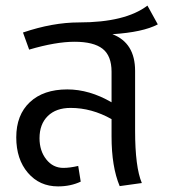

<svg xmlns="http://www.w3.org/2000/svg" viewBox="-20 -653 609 685"><path d="M462 -400V-187Q462 -57 486 0L407 11Q378 -58 378 -166V-228Q307 -268 232 -268Q180 -268 150.5 -239Q121 -210 121 -160Q121 -115 145 -84.5Q169 -54 206 -54Q229 -54 259 -61L268 -5Q232 12 187 12Q121 12 79.5 -36.5Q38 -85 38 -163Q38 -243 86.5 -288.5Q135 -334 220 -334Q299 -334 378 -288V-397Q378 -454 346 -479Q314 -504 246 -504Q179 -504 84 -476L62 -537Q168 -573 262 -573Q427 -573 506 -633L543 -566Q490 -538 381 -531Q462 -500 462 -400Z"/></svg>

Font: FiraGO Book
Style: Regular
Weight: 350
Designer: bBox Type
Foundry: bBox Type GmbH
Version: Version 1.001;PS 001.001;hotconv 1.0.88;makeotf.lib2.5.64775